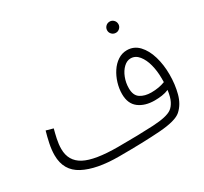

<svg xmlns="http://www.w3.org/2000/svg" viewBox="-144 -890 1185 1115"><g transform="rotate(-30 449.0 -332.0)"><path d="M359 21Q209 21 123.5 -24Q38 -69 38 -172Q38 -208 46.5 -248.5Q55 -289 65 -323L112 -310Q105 -285 97.5 -250.5Q90 -216 90 -184Q90 -103 158.5 -66.5Q227 -30 382 -30Q522 -30 617.5 -35Q713 -40 746 -64Q764 -77 777 -102.5Q790 -128 796 -173Q775 -164 751 -160.5Q727 -157 702 -157Q637 -157 596 -188Q555 -219 555 -284Q555 -320 566 -356.5Q577 -393 597 -423.5Q617 -454 645 -472.5Q673 -491 706 -491Q753 -491 785.5 -456.5Q818 -422 834.5 -366Q851 -310 851 -245Q851 -178 835.5 -120Q820 -62 781 -27Q745 5 635 13Q525 21 360 21ZM606 -293Q606 -245 635 -226Q664 -207 708 -207Q759 -207 800 -223Q800 -236 800 -251Q800 -297 789 -340Q778 -383 755.5 -411Q733 -439 701 -439Q676 -439 654 -418Q632 -397 619 -363.5Q606 -330 606 -293ZM703 -610Q687 -610 676 -621Q665 -632 665 -647Q665 -663 676 -674Q687 -685 703 -685Q718 -685 729 -674Q740 -663 740 -647Q740 -632 729 -621Q718 -610 703 -610Z"/></g></svg>

Font: Noto Sans Arabic SemCond Light
Style: Regular
Weight: 300
Width: 4
Designer: Monotype Design Team, Nadine Chahine, Nizar Qandah and Khaled Hosny
Foundry: Monotype Imaging Inc.
Version: Version 2.012; ttfautohint (v1.8.4.7-5d5b)